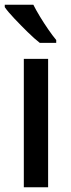

<svg xmlns="http://www.w3.org/2000/svg" viewBox="-25 -786 297 806"><path d="M177 0H75V-539H177ZM115 -766Q126 -744 143 -716Q160 -688 178 -662Q196 -636 211 -618V-606H142Q120 -623 91 -651.5Q62 -680 35 -708.5Q8 -737 -5 -756V-766Z"/></svg>

Font: Noto Sans Georgian SemiCondensed Medium
Style: Regular
Weight: 500
Width: 4
Designer: Monotype Design Team, Akaki Razmadze
Foundry: Google LLC
Version: Version 2.005; ttfautohint (v1.8.4.7-5d5b)